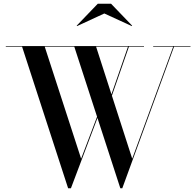

<svg xmlns="http://www.w3.org/2000/svg" viewBox="-20 -996 1048 1026"><path d="M344 10 98 -746.5H11V-750H749.5V-746.5H493.5L686.5 -148L905.5 -746.5H798.5V-750H998V-746.5H910L633.5 10H623L377 -746.5H219L413.5 -148L510.5 -403.5L512.5 -396.5L359 10ZM573.5 -472 570 -476 664.5 -748.5 669.5 -748ZM391.5 -856.5 390 -859 502.5 -976H573.5L686 -859L684.5 -856.5L537.5 -924Z"/></svg>

Font: Bodoni Moda 48pt Medium
Style: Regular
Weight: 500
Designer: Owen Earl
Foundry: indestructible type
Version: Version 2.005